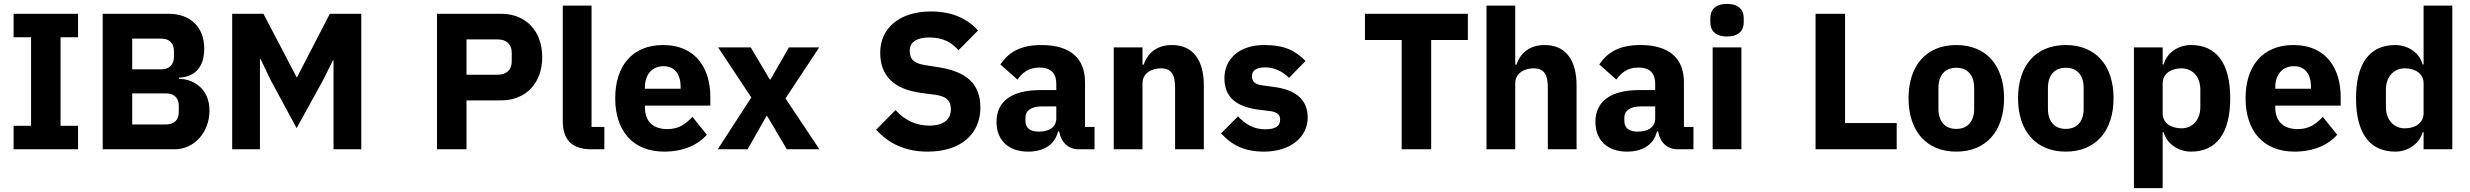

<svg xmlns="http://www.w3.org/2000/svg" viewBox="-20 -769 12721 989"><path d="M382 0V-121H292V-577H382V-698H50V-577H140V-121H50V0Z M509 0H879C982 0 1059 -89 1059 -199C1059 -319 968 -363 902 -363V-369C973 -372 1032 -412 1032 -519C1032 -627 963 -698 848 -698H509ZM661 -288H836C876 -288 901 -265 901 -225V-191C901 -151 876 -128 836 -128H661ZM661 -570H812C852 -570 876 -546 876 -506V-476C876 -436 852 -412 812 -412H661Z M1698 0H1841V-698H1679L1510 -371H1508L1337 -698H1176V0H1319V-465H1322L1375 -355L1508 -109L1644 -356L1695 -458H1698Z M2383 0V-252H2561C2691 -252 2773 -343 2773 -475C2773 -607 2691 -698 2561 -698H2231V0ZM2383 -566H2543C2588 -566 2616 -542 2616 -497V-453C2616 -408 2588 -384 2543 -384H2383Z M3093 0V-115H3027V-740H2879V-144C2879 -51 2925 0 3026 0Z M3401 12C3497 12 3574 -21 3621 -75L3547 -167C3514 -133 3480 -104 3418 -104C3339 -104 3302 -148 3302 -217V-225H3639V-269C3639 -411 3569 -537 3395 -537C3237 -537 3149 -429 3149 -263C3149 -95 3240 12 3401 12ZM3398 -428C3457 -428 3486 -385 3486 -321V-312H3302V-320C3302 -385 3339 -428 3398 -428Z M3831 0 3928 -171H3932L4033 0H4201L4026 -262L4200 -525H4044L3949 -360H3945L3847 -525H3679L3850 -267L3677 0Z M4758 12C4932 12 5030 -81 5030 -215C5030 -335 4961 -399 4818 -422L4749 -433C4691 -442 4666 -460 4666 -508C4666 -550 4699 -576 4767 -576C4839 -576 4884 -549 4917 -510L5018 -612C4961 -675 4881 -710 4776 -710C4612 -710 4514 -623 4514 -498C4514 -381 4581 -309 4728 -290L4797 -281C4862 -272 4878 -244 4878 -206C4878 -155 4842 -122 4768 -122C4700 -122 4640 -149 4593 -202L4493 -101C4553 -35 4636 12 4758 12Z M5618 0V-115H5569V-345C5569 -469 5493 -537 5345 -537C5235 -537 5175 -499 5133 -437L5221 -359C5244 -391 5275 -421 5334 -421C5396 -421 5421 -389 5421 -338V-305H5338C5199 -305 5113 -252 5113 -141C5113 -50 5171 12 5276 12C5356 12 5414 -24 5430 -92H5436C5445 -36 5483 0 5536 0ZM5331 -91C5287 -91 5262 -109 5262 -147V-162C5262 -200 5292 -221 5349 -221H5421V-159C5421 -111 5380 -91 5331 -91Z M5865 0V-340C5865 -392 5912 -417 5960 -417C6014 -417 6033 -384 6033 -317V0H6181V-329C6181 -461 6124 -537 6017 -537C5934 -537 5890 -491 5871 -436H5865V-525H5717V0Z M6491 12C6626 12 6716 -62 6716 -163C6716 -254 6657 -306 6543 -321L6484 -329C6441 -335 6429 -350 6429 -378C6429 -404 6449 -422 6499 -422C6543 -422 6587 -401 6620 -368L6705 -455C6652 -507 6601 -537 6491 -537C6366 -537 6287 -467 6287 -366C6287 -271 6345 -219 6464 -204L6521 -197C6558 -192 6574 -179 6574 -153C6574 -122 6554 -103 6496 -103C6439 -103 6394 -129 6357 -170L6270 -82C6324 -22 6390 12 6491 12Z M7541 -563V-698H7011V-563H7200V0H7352V-563Z M7637 0H7785V-340C7785 -392 7832 -417 7880 -417C7934 -417 7953 -384 7953 -317V0H8101V-329C8101 -461 8044 -537 7937 -537C7854 -537 7810 -491 7791 -436H7785V-740H7637Z M8703 0V-115H8654V-345C8654 -469 8578 -537 8430 -537C8320 -537 8260 -499 8218 -437L8306 -359C8329 -391 8360 -421 8419 -421C8481 -421 8506 -389 8506 -338V-305H8423C8284 -305 8198 -252 8198 -141C8198 -50 8256 12 8361 12C8441 12 8499 -24 8515 -92H8521C8530 -36 8568 0 8621 0ZM8416 -91C8372 -91 8347 -109 8347 -147V-162C8347 -200 8377 -221 8434 -221H8506V-159C8506 -111 8465 -91 8416 -91Z M8876 -581C8936 -581 8962 -612 8962 -654V-676C8962 -718 8936 -749 8876 -749C8816 -749 8790 -718 8790 -676V-654C8790 -612 8816 -581 8876 -581ZM8802 0H8950V-525H8802Z M9750 0V-135H9484V-698H9332V0Z M10057 12C10211 12 10303 -94 10303 -263C10303 -432 10211 -537 10057 -537C9903 -537 9811 -432 9811 -263C9811 -94 9903 12 10057 12ZM10057 -105C9999 -105 9965 -143 9965 -209V-316C9965 -382 9999 -420 10057 -420C10115 -420 10149 -382 10149 -316V-209C10149 -143 10115 -105 10057 -105Z M10621 12C10775 12 10867 -94 10867 -263C10867 -432 10775 -537 10621 -537C10467 -537 10375 -432 10375 -263C10375 -94 10467 12 10621 12ZM10621 -105C10563 -105 10529 -143 10529 -209V-316C10529 -382 10563 -420 10621 -420C10679 -420 10713 -382 10713 -316V-209C10713 -143 10679 -105 10621 -105Z M10972 200H11120V-88H11125C11140 -31 11198 12 11266 12C11399 12 11468 -85 11468 -263C11468 -441 11399 -537 11266 -537C11198 -537 11140 -495 11125 -437H11120V-525H10972ZM11217 -108C11161 -108 11120 -137 11120 -185V-340C11120 -388 11161 -417 11217 -417C11273 -417 11314 -374 11314 -308V-217C11314 -151 11273 -108 11217 -108Z M11799 12C11895 12 11972 -21 12019 -75L11945 -167C11912 -133 11878 -104 11816 -104C11737 -104 11700 -148 11700 -217V-225H12037V-269C12037 -411 11967 -537 11793 -537C11635 -537 11547 -429 11547 -263C11547 -95 11638 12 11799 12ZM11796 -428C11855 -428 11884 -385 11884 -321V-312H11700V-320C11700 -385 11737 -428 11796 -428Z M12464 0H12612V-740H12464V-437H12459C12444 -495 12386 -537 12318 -537C12185 -537 12116 -441 12116 -263C12116 -85 12185 12 12318 12C12386 12 12444 -31 12459 -88H12464ZM12367 -108C12311 -108 12270 -151 12270 -217V-308C12270 -374 12311 -417 12367 -417C12423 -417 12464 -388 12464 -340V-185C12464 -137 12423 -108 12367 -108Z"/></svg>

Font: IBM Plex Sans Thai Looped
Style: Bold
Weight: 700
Designer: Mike Abbink, Paul van der Laan, Pieter van Rosmalen, Ben Mitchell, Mark Frömberg
Foundry: Bold Monday
Version: Version 1.1